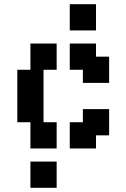

<svg xmlns="http://www.w3.org/2000/svg" viewBox="-20 -645 602 915"><path d="M187.5 250H125V187.5V125H187.5H250V187.5V250ZM375 62.5H312.5V0V-62.5H375V-125H437.5H500V-62.5V0H437.5V62.5ZM187.5 62.5H125V0V-62.5H62.5V-125V-187.5V-250V-312.5H125V-375V-437.5H187.5H250V-375V-312.5H187.5V-250V-187.5V-125V-62.5H250V0V62.5ZM437.5 -250H375V-312.5H312.5V-375V-437.5H375H437.5V-375H500V-312.5V-250ZM375 -500H312.5V-562.5V-625H375H437.5V-562.5V-500Z"/></svg>

Font: PixelArmy
Style: Medium
Weight: 500
Version: Version 001.000